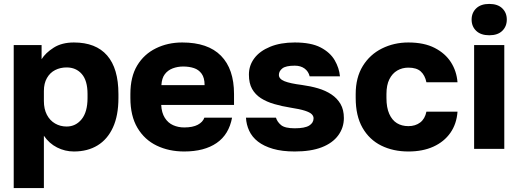

<svg xmlns="http://www.w3.org/2000/svg" viewBox="-20 -760 2654 980"><path d="M50 200V-530H192.3V-457.8Q212.5 -490.3 254.2 -516.8Q295.8 -543.2 357.2 -543.2Q469.2 -543.2 526.8 -476.9Q584.5 -410.7 584.5 -280V-260Q584.5 -170.3 556.6 -109.6Q528.7 -48.8 477.9 -17.8Q427.2 13.2 357.2 13.2Q311.7 13.2 271.3 -7.3Q230.8 -27.8 204 -67.2V200ZM320.2 -114.2Q366.3 -114.2 396.6 -151.3Q426.8 -188.5 426.8 -260V-280Q426.8 -348.8 397.4 -382.3Q368 -415.8 320.2 -415.8Q288 -415.8 261.7 -402.5Q235.3 -389.2 219.7 -361.9Q204 -334.7 204 -295.5V-244.5Q204 -203.5 219.3 -174.2Q234.7 -144.8 261.3 -129.5Q287.8 -114.2 320.2 -114.2Z M920 13.2Q842.5 13.2 780.2 -16.6Q718 -46.3 681.7 -107.2Q645.5 -168 645.5 -260V-280Q645.5 -368 680.2 -425.7Q715 -483.5 775.7 -513.3Q836.3 -543.2 910 -543.2Q1041.3 -543.2 1107.9 -475.5Q1174.5 -407.8 1174.5 -280.5V-224.5H802.8Q804.8 -184.5 821.3 -158.5Q837.7 -132.5 863.8 -121Q889.8 -109.5 920 -109.5Q963.8 -109.5 989.5 -123.2Q1015.2 -136.8 1023.2 -159.5H1164.5Q1148.5 -73.3 1085.7 -30.1Q1022.8 13.2 920 13.2ZM915 -420.5Q886.7 -420.5 861.7 -411.1Q836.7 -401.7 821.3 -381.3Q805.8 -361 803.8 -325.5H1024.3Q1024.3 -363 1009.2 -383.7Q994.2 -404.5 969.7 -412.5Q945.2 -420.5 915 -420.5Z M1484.5 13.2Q1419.7 13.2 1373.2 -0.4Q1326.7 -14 1296.7 -37.3Q1266.8 -60.5 1252 -92.4Q1237.2 -124.3 1235.5 -159.5H1388.5Q1395.2 -137.5 1414.9 -121.3Q1434.7 -105.2 1484.5 -105.2Q1535.8 -105.2 1558.2 -119.1Q1580.5 -133 1580.5 -156.2Q1580.5 -167.7 1571 -177.2Q1561.5 -186.8 1535.8 -195.1Q1510.2 -203.3 1462.2 -210.7Q1418.3 -217.7 1379.5 -229Q1340.7 -240.3 1311.8 -258.8Q1283 -277.3 1266.7 -306.1Q1250.5 -334.8 1250.5 -379.5Q1250.5 -425.7 1278.2 -462.7Q1306 -499.7 1359 -521.4Q1412 -543.2 1484.5 -543.2Q1568 -543.2 1616.7 -517.7Q1665.3 -492.2 1688.3 -452.6Q1711.3 -413 1715.2 -370.5H1560.5Q1554.5 -395.5 1534.6 -410.2Q1514.7 -424.8 1484.5 -424.8Q1438.8 -424.8 1421.2 -410.9Q1403.5 -397 1403.5 -377.5Q1403.5 -357.2 1431.8 -345.6Q1460.2 -334 1521.2 -326.3Q1565.2 -320.3 1603.5 -309.1Q1641.8 -297.8 1671.4 -278.2Q1701 -258.5 1718.1 -229.2Q1735.2 -199.8 1735.2 -157.5Q1735.2 -108.3 1706.4 -69.1Q1677.7 -29.8 1622.4 -8.3Q1567.2 13.2 1484.5 13.2Z M2064.5 13.2Q1986.7 13.2 1925.9 -16.9Q1865.2 -47 1830.3 -107.8Q1795.5 -168.7 1795.5 -260V-280Q1795.5 -364 1831.7 -423Q1868 -482 1929.7 -512.6Q1991.3 -543.2 2064.5 -543.2Q2144.7 -543.2 2198.7 -515.4Q2252.7 -487.7 2281.8 -442.1Q2310.8 -396.5 2315.2 -340H2156.5Q2149.2 -375.8 2127.7 -395.3Q2106.3 -414.8 2064.5 -414.8Q2033.2 -414.8 2007.8 -400.1Q1982.3 -385.3 1967.4 -355.5Q1952.5 -325.7 1952.5 -280V-260Q1952.5 -210.8 1966.8 -178.8Q1981 -146.7 2005.9 -131.4Q2030.8 -116.2 2064.5 -116.2Q2100.2 -116.2 2124.6 -134.7Q2149 -153.2 2156.5 -190H2315.2Q2310.8 -127.7 2278.8 -82Q2246.7 -36.3 2192.3 -11.6Q2138 13.2 2064.5 13.2Z M2400 0V-530H2554V0ZM2477.5 -580Q2434.3 -580 2410.7 -602.5Q2387.2 -624.9 2387.2 -659.9Q2387.2 -694.8 2410.7 -717.4Q2434.2 -740 2477.2 -740Q2520.4 -740 2543.6 -717.5Q2566.8 -695.1 2566.8 -660.1Q2566.8 -625.2 2543.7 -602.6Q2520.6 -580 2477.5 -580Z"/></svg>

Font: Golos Text
Style: Regular
Weight: 400
Designer: A.Korolkova, Vitaly Kuzmin
Foundry: ParaType Ltd
Version: Version 2.004